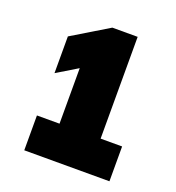

<svg xmlns="http://www.w3.org/2000/svg" viewBox="-99 -891 608 663"><g transform="rotate(20 205.0 -559.0)"><path d="M62 -308V-436H145V-640L69 -594V-729L203 -810H296V-436H375V-308Z"/></g></svg>

Font: Encode Sans Condensed Condensed Black
Style: Regular
Weight: 900
Width: 3
Designer: Multiple Designers
Foundry: Impallari Type
Version: Version 3.000; ttfautohint (v1.8.3) -l 8 -r 50 -G 200 -x 14 